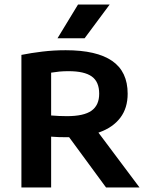

<svg xmlns="http://www.w3.org/2000/svg" viewBox="-20 -823 652 843"><path d="M74 0V-582Q116 -590.5 166 -596.5Q216 -602.5 268.5 -602.5Q404.5 -602.5 472.5 -555.5Q540.5 -508.5 540.5 -411.5Q540.5 -348.5 508.2 -306Q476 -263.5 416 -242Q356 -220.5 273.5 -220.5Q255.5 -220.5 238.5 -221Q221.5 -221.5 204.5 -223V0ZM445.5 0 243.5 -275H386.5L592.5 0ZM274 -313Q348 -313 381.8 -337Q415.5 -361 415.5 -411.5Q415.5 -464 383 -487.2Q350.5 -510.5 281 -510.5Q259.5 -510.5 241 -508.8Q222.5 -507 204.5 -504V-316Q224.5 -314.5 239 -313.8Q253.5 -313 274 -313ZM232.5 -655 322.5 -803H461.5L351.5 -655Z"/></svg>

Font: Encode Sans SC Condensed Thin SemiBold
Style: Regular
Weight: 600
Version: Version 3.002